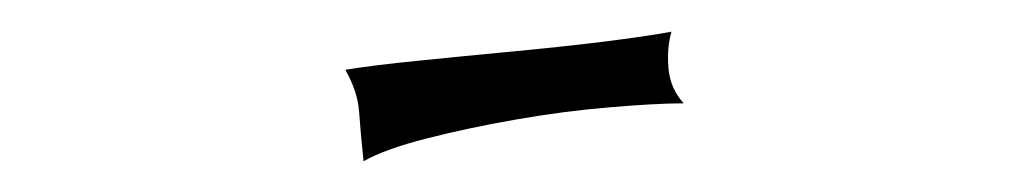

<svg xmlns="http://www.w3.org/2000/svg" viewBox="-20 -742 659 123"><path d="M410.2 -721.7Q407.2 -711.9 408.2 -698.7Q409.2 -685.5 418 -675.8Q400.4 -675.8 371.1 -673.3Q341.8 -670.9 311 -665.5Q280.3 -660.2 253.4 -653.3Q226.6 -646.5 212.9 -638.7Q210.9 -658.2 210 -670.9Q209 -683.6 201.2 -697.3Q218.8 -700.2 248 -703.1Q277.3 -706.1 308.1 -709Q338.9 -711.9 366.7 -715.3Q394.5 -718.8 410.2 -721.7Z"/></svg>

Font: Mystery Quest
Style: Regular
Weight: 400
Designer: Squid
Foundry: Font Diner, Inc DBA Sideshow
Version: Version 1.000